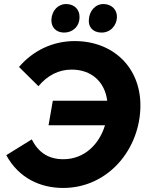

<svg xmlns="http://www.w3.org/2000/svg" viewBox="-20 -912 733 949"><path d="M241 -414 220 -293H499C471 -200 398 -125 293 -125C218 -125 169 -160 137 -223L11 -145C73 -31 180 17 292 17C516 17 674 -177 674 -391C674 -580 538 -709 349 -709C240 -709 142 -661 74 -581L170 -486C214 -539 270 -568 334 -568C433 -568 498 -507 510 -414ZM295 -751C336 -750 372 -778 373 -825C375 -863 349 -891 309 -892C268 -893 236 -861 234 -814C233 -777 257 -752 295 -751ZM480 -751C528 -750 556 -788 558 -825C560 -863 533 -891 493 -892C453 -893 421 -860 419 -813C417 -777 440 -752 480 -751Z"/></svg>

Font: Fixel Display 20240404
Style: Bold Italic
Weight: 700
Italic angle: -10°
Designer: AlfaBravo + MacPaw
Foundry: Kyrylo Tkachov, Marchela Mozhyna, Serhii Makarenko, Maria Weinstein, Zakhar Kryvoshyya
Version: Version 1.211;Glyphs 3.2 (3225)